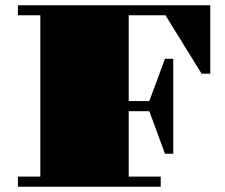

<svg xmlns="http://www.w3.org/2000/svg" viewBox="-20 -712 859 732"><path d="M48.3 -38.6H133.8V-653.8H48.3V-691.9H781.7V-431.2H748.5L610.8 -653.8H470.7V-326.7H549.3L608.9 -487.8H640.6V-126H608.9L549.3 -288.1H470.7V-38.6H592.8V0H48.3Z"/></svg>

Font: GravitasOne
Style: Regular
Weight: 400
Designer: Riccardo De Franceschi
Foundry: Sorkin Type Co.
Version: Version 1.001